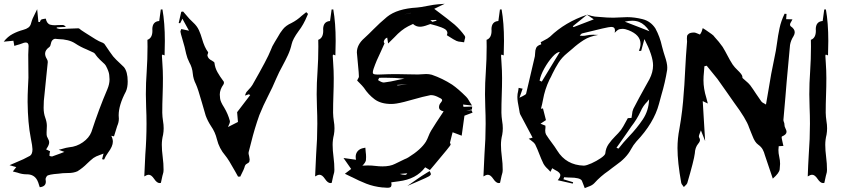

<svg xmlns="http://www.w3.org/2000/svg" viewBox="-49 -915 4455 1017"><path d="M161.6 76.7 157.7 64.9Q154.3 51.3 147.9 39.1Q131.3 8.3 93.3 8.3H90.8Q67.9 8.3 43.5 -0.5Q31.7 -3.9 19 -6.8Q29.3 -19 37.1 -29.8Q19 -34.7 1.5 -40Q19 -47.9 35.6 -54.7Q76.2 -70.8 109.9 -89.8Q123 -98.6 123 -124.5Q123 -139.2 113.8 -185.1Q98.6 -261.2 97.2 -375Q97.2 -412.6 99.1 -450.7L101.6 -503.4Q101.6 -534.7 101.1 -565.2Q100.6 -595.7 100.6 -625.5Q100.6 -644.5 102.1 -663.1L102.5 -670.9Q102.5 -689.9 87.4 -689.9Q79.1 -689.9 65.9 -684.1Q54.7 -679.7 41 -676.3L26.9 -671.9Q23.4 -689 22 -699.2L-29.3 -694.3Q-8.3 -721.2 18.1 -735.1Q44.4 -749 73.7 -756.8Q90.8 -761.2 101.6 -769.3Q112.3 -777.3 116.2 -793.9Q122.1 -816.4 135.7 -841.3L147.9 -866.2L154.3 -798.8L162.1 -798.3L164.1 -803.2Q166.5 -810.1 170.9 -812Q175.3 -814 193.4 -816.4Q199.2 -789.1 217.3 -784.2Q229 -781.2 242.2 -781.2Q250 -781.2 258.3 -782.2L282.7 -782.7Q291.5 -782.7 299.8 -772.5L252 -770L251 -765.6Q264.2 -761.2 269.5 -761.2Q292.5 -761.7 315.4 -763.2L366.7 -765.1Q368.7 -765.1 370.6 -763.7Q377.9 -756.8 402.8 -741.2Q469.7 -697.3 486.8 -691.9Q497.6 -688.5 503.9 -682.6Q537.6 -632.3 550.3 -616.2Q566.4 -597.7 585 -581.1Q596.7 -570.3 607.4 -559.6Q627.4 -535.2 627.4 -483.4Q627.4 -451.2 617.7 -430.2Q579.6 -358.4 579.6 -304.2Q579.6 -294.9 580.6 -286.1Q580.6 -267.1 571.8 -247.6Q562.5 -219.7 554.7 -192.4L553.7 -192.9Q544.9 -194.3 540.5 -195.8Q548.8 -179.2 548.8 -164.6Q548.8 -140.1 523.4 -106.4Q510.3 -88.4 502.4 -69.8Q500.5 -69.8 491.7 -71.8Q493.2 -76.2 499.5 -101.6Q488.8 -97.2 479 -93.8Q459.5 -87.4 445.8 -78.1Q428.7 -64.5 413.1 -49.3Q389.6 -25.4 361.3 -7.8Q340.3 1.5 312 1.5H309.1Q295.9 1.5 283.2 2.4L261.7 4.9Q206.1 8.8 199.2 17.8Q192.4 26.9 192.4 35.2L192.9 38.1Q193.8 43 193.8 47.4Q193.8 73.2 161.6 76.7ZM227.5 -86.4Q248.5 -93.3 272 -102.5Q281.2 -106.4 292 -110.4L262.2 -121.6Q272.9 -124 282.7 -127Q301.3 -132.8 316.9 -134.8Q356.9 -138.2 389.9 -161.4Q422.9 -184.6 435.1 -215.8Q475.1 -338.4 519.5 -441.9Q531.2 -469.2 531.2 -494.6Q531.2 -500.5 529.5 -518.6Q527.8 -536.6 511.7 -566.9Q506.3 -575.7 497.1 -583L480.5 -598.6Q464.8 -614.3 459 -623Q454.6 -631.3 447.8 -635.7Q429.2 -645 409.7 -653.3Q377 -666.5 349.1 -685.1Q315.9 -707 258.3 -708L243.2 -709.5Q238.8 -709.5 233.4 -706.1Q223.6 -699.7 220.9 -685.1Q218.3 -670.4 212.4 -666Q189.9 -649.9 189.9 -630.9Q189.9 -617.2 199.2 -602.5Q204.1 -594.7 204.1 -586.4Q204.1 -580.6 195.8 -505.4Q190.9 -459.5 186.5 -413.1Q182.1 -383.3 182.1 -344.2Q182.1 -314.9 190.7 -291.7Q199.2 -268.6 199.2 -248.5Q199.2 -239.7 198.5 -230.7Q197.8 -221.7 197.8 -213.4Q197.8 -209 198 -200.9Q198.2 -192.9 204.1 -183.1Q211.4 -170.9 211.4 -160.6Q211.4 -147.9 199.2 -129.9L195.3 -123.5L216.3 -113.8Q212.9 -102.1 212.9 -89.8Q213.4 -88.9 216.3 -87.9Q220.7 -86.4 225.1 -86.4Z M796.4 54.7Q782.2 54.7 767.6 32.7Q752.9 10.7 738.8 10.7Q729 10.7 715.3 19.5Q717.3 -39.6 720.7 -96.7Q727.1 -178.7 727.1 -259.3Q727.1 -303.2 725.1 -346.7Q723.6 -380.9 723.6 -415.5Q723.6 -475.6 728 -536.1Q732.4 -601.6 732.4 -668L731.9 -704.1Q758.3 -713.4 758.3 -752.4L757.8 -761.2Q758.8 -801.3 794.4 -803.7L802.7 -864.7H807.6L811.5 -865.2Q824.2 -793.9 824.2 -698.2Q824.2 -660.2 822.8 -621.6L811 -626L808.6 -620.6Q809.6 -600.6 811 -581.1Q814 -541 814 -501Q814 -456.1 812.3 -410.2Q810.5 -364.3 810.5 -317.9Q811 -295.9 814.5 -273.9Q817.9 -254.4 817.9 -235.4Q817.9 -218.3 814.9 -201.7Q808.1 -174.3 808.1 -147.9Q808.1 -119.6 813 -81.5Q817.4 -48.8 817.4 -15.1Q817.4 -2.4 814 6.8L811.5 15.6Q804.7 44.9 803.2 53.7Q799.8 54.7 796.4 54.7Z M1223.6 20.5H1211.9L1197.3 -5.9Q1161.1 -71.3 1144.5 -90.8Q1111.8 -128.9 1100.1 -176.8Q1091.3 -214.8 1068.4 -247.6Q1050.8 -274.4 1040.5 -302.7Q1029.8 -336.9 1020.5 -371.6Q1000 -444.3 988.8 -468.8Q974.6 -496.6 972.2 -524.9Q969.7 -557.1 953.6 -585Q942.4 -606.9 937 -630.4Q929.7 -666.5 918.5 -702.6Q906.7 -742.2 906.7 -747.6Q906.7 -749 907.2 -751Q907.7 -752.9 909.2 -755.9Q910.6 -758.8 911.1 -761.2L952.1 -752.4L917 -815.9L912.1 -805.2Q907.7 -797.4 905.3 -792Q902.8 -792 901.1 -792.5Q899.4 -793 897.5 -793L911.1 -852.5L920.9 -854Q929.2 -845.2 937 -835.4Q953.6 -814.5 974.1 -795.9Q994.6 -777.3 1004.6 -755.1Q1014.6 -732.9 1021 -710Q1034.2 -663.6 1052.7 -639.6Q1053.7 -638.7 1053.7 -636.7Q1053.7 -634.3 1051.8 -629.9Q1049.8 -625.5 1049.8 -621.6V-620.1Q1053.7 -603 1073.7 -593.8Q1086.4 -586.4 1086.9 -582.5Q1089.8 -555.7 1103 -532.5Q1116.2 -509.3 1132.8 -487.3L1135.3 -484.4Q1137.2 -481 1137.2 -476.1Q1136.7 -470.7 1134.3 -467.3Q1115.2 -440.4 1115.2 -414.1Q1115.2 -410.2 1116.9 -393.1Q1118.7 -376 1138.2 -345.7Q1158.7 -311.5 1168.5 -274.9Q1168.9 -272.9 1168.9 -270.5Q1168.9 -267.6 1167.5 -263.2Q1166 -258.8 1163.3 -253.2Q1160.6 -247.6 1158.7 -242.2L1211.4 -269Q1211.4 -275.9 1207 -320.8Q1240.2 -364.7 1276.4 -411.6L1269 -415.5L1248.5 -408.7Q1252.9 -422.4 1256.3 -427.2L1269 -441.4Q1280.3 -452.6 1288.1 -465.3Q1368.7 -606.4 1383.8 -646.5Q1392.6 -670.9 1406.7 -692.9Q1415 -705.6 1422.4 -718.8Q1433.6 -740.2 1449.5 -760Q1465.3 -779.8 1494.6 -793Q1524.4 -808.1 1548.8 -831.1Q1560.5 -840.8 1573.2 -850.6L1582.5 -841.3L1578.1 -831.1Q1558.6 -783.7 1532.7 -750.5Q1502 -708.5 1496.1 -682.1Q1489.3 -651.4 1476.1 -623Q1462.9 -594.7 1447.8 -566.9Q1428.7 -532.7 1413.6 -497.6Q1394.5 -451.7 1371.1 -406.7Q1345.2 -356.4 1324.7 -305.2Q1299.3 -233.9 1281.2 -160.2L1268.1 -109.4Q1267.6 -106.9 1267.6 -104Q1267.6 -98.6 1269.5 -92.8L1271 -85.9Q1273.4 -74.2 1273.4 -70.3Q1273.4 -65.9 1272 -59.6Q1270.5 -53.2 1255.9 -45.9Q1249 -42 1245.6 -27.3Q1244.1 -20.5 1229 9.3Q1226.1 14.6 1223.6 20.5Z M1701.2 54.7Q1687 54.7 1672.4 32.7Q1657.7 10.7 1643.6 10.7Q1633.8 10.7 1620.1 19.5Q1622.1 -39.6 1625.5 -96.7Q1631.8 -178.7 1631.8 -259.3Q1631.8 -303.2 1629.9 -346.7Q1628.4 -380.9 1628.4 -415.5Q1628.4 -475.6 1632.8 -536.1Q1637.2 -601.6 1637.2 -668L1636.7 -704.1Q1663.1 -713.4 1663.1 -752.4L1662.6 -761.2Q1663.6 -801.3 1699.2 -803.7L1707.5 -864.7H1712.4L1716.3 -865.2Q1729 -793.9 1729 -698.2Q1729 -660.2 1727.5 -621.6L1715.8 -626L1713.4 -620.6Q1714.4 -600.6 1715.8 -581.1Q1718.8 -541 1718.8 -501Q1718.8 -456.1 1717 -410.2Q1715.3 -364.3 1715.3 -317.9Q1715.8 -295.9 1719.2 -273.9Q1722.7 -254.4 1722.7 -235.4Q1722.7 -218.3 1719.7 -201.7Q1712.9 -174.3 1712.9 -147.9Q1712.9 -119.6 1717.8 -81.5Q1722.2 -48.8 1722.2 -15.1Q1722.2 -2.4 1718.8 6.8L1716.3 15.6Q1709.5 44.9 1708 53.7Q1704.6 54.7 1701.2 54.7Z M2241.2 -799.3 2264.2 -805.7 2260.3 -809.6 2230.5 -808.1ZM2098.1 11.2Q2104.5 10.3 2108.4 2.9L2068.4 6.3Q2085.4 11.2 2095.2 11.2ZM2055.7 -462.4 2109.4 -468.3 2055.7 -465.3ZM1984.9 -478Q2016.6 -481.4 2066.9 -493.2L2093.3 -498.5Q2042 -503.4 1986.3 -503.4L1960 -502.9Q1956.1 -497.6 1953.6 -490.7Q1972.7 -478 1983.4 -478ZM2088.9 -837.9 2127.4 -846.2V-846.7ZM2002 79.6Q1994.1 79.6 1981.9 78.1H1977.1Q1930.2 73.2 1891.1 57.9Q1852.1 42.5 1814.5 22.9H1814Q1796.4 13.7 1777.8 5.4L1811 -20L1770.5 -78.1L1836.9 -68.8Q1835 -77.1 1835 -84.5Q1835 -101.1 1844.7 -113.3Q1856.4 -127.9 1878.9 -131.3L1886.2 -132.8L1888.2 -109.4Q1890.1 -96.2 1890.1 -83Q1890.1 -74.2 1889.2 -65.4Q1886.2 -53.7 1874 -41H1873.5L1870.6 -37.6Q1885.3 -38.6 1898.9 -38.6Q1920.4 -38.6 1939.7 -36.1Q1959 -33.7 1976.6 -33.7Q2017.6 -33.7 2043 -46.9L2059.1 -54.7Q2079.6 -65.4 2093.3 -71.3Q2105 -75.7 2114.3 -81.5Q2180.7 -122.6 2207 -164.6Q2214.8 -178.2 2220.5 -193.4Q2226.1 -208.5 2234.4 -222.7Q2255.4 -257.3 2300.8 -325.2Q2276.4 -330.1 2276.4 -347.7Q2276.4 -360.8 2286.6 -372.1Q2293 -379.9 2293 -384.3Q2293 -391.1 2277.8 -397.5Q2253.4 -411.1 2235.4 -411.1H2231.4Q2188 -402.3 2146.5 -390.1Q2085 -372.1 2051.3 -366.7Q2036.1 -364.3 2023.4 -364.3Q1968.8 -364.3 1935.5 -388.9Q1902.3 -413.6 1878.4 -450.2Q1869.1 -461.9 1856.9 -473.9Q1844.7 -485.8 1842.8 -488.3L1846.7 -496.6Q1852.1 -504.4 1852.1 -509.3Q1852.1 -524.4 1846.7 -578.1Q1841.3 -631.8 1841.3 -637.2Q1841.3 -678.7 1881.3 -713.4Q1905.8 -735.8 1928.7 -759.3Q1962.4 -793.5 2001 -825.7Q2054.7 -869.1 2159.7 -875Q2179.7 -876.5 2215.3 -883.8Q2230.5 -886.7 2246.8 -889.4Q2263.2 -892.1 2306.6 -895L2251 -868.2L2276.4 -849.1Q2317.9 -818.4 2358.9 -784.7Q2390.1 -756.8 2412.6 -725.1Q2415 -721.2 2415 -717.3Q2415 -713.4 2412.1 -705.1Q2410.6 -700.7 2409.2 -690.9Q2401.4 -692.4 2392.1 -693.4Q2379.9 -693.8 2369.1 -698.2Q2352.1 -706.5 2335.9 -717.3L2317.9 -728.5Q2320.8 -736.8 2320.8 -740.7Q2320.8 -746.6 2316.4 -752.9Q2307.1 -768.6 2230.5 -787.6L2217.8 -783.2Q2192.4 -773.4 2175.8 -773.4Q2154.3 -773.4 2138.7 -788.1Q2130.4 -784.7 2113.3 -775.9Q2076.2 -756.8 2040.5 -717.8Q2028.3 -705.1 2006.8 -684.6L2002 -715.8Q1991.7 -711.9 1986.8 -702.6Q1983.9 -697.3 1983.9 -693.4Q1983.9 -689.9 1987.8 -685.1Q1983.9 -675.8 1967.3 -639.6Q1944.8 -594.2 1929.7 -550.3Q1925.8 -538.6 1925.8 -531.7Q1925.8 -526.4 1928.2 -524.4Q1933.6 -520 1952.1 -520L1968.3 -520.5Q2009.8 -522.5 2050.3 -522.5Q2077.1 -522.5 2104 -521.5Q2133.8 -520.5 2164.6 -520.5Q2175.8 -520.5 2186.8 -521.7Q2197.8 -522.9 2208 -522.9Q2223.6 -522.9 2238.3 -519Q2294.9 -499.5 2345.7 -466.8Q2378.4 -444.3 2420.4 -402.3Q2428.7 -394 2435.5 -381.3V-380.9Q2439.5 -373.5 2451.2 -356L2403.8 -361.3L2405.8 -349.1L2452.1 -350.6L2450.7 -335L2420.4 -328.6L2448.2 -331.5L2454.1 -318.4L2411.1 -302.2L2396.5 -196.3L2348.6 -214.4L2345.7 -204.1Q2339.4 -181.2 2334.5 -159.2Q2334.5 -157.7 2336.2 -154.8Q2337.9 -151.9 2337.9 -148.4Q2337.9 -144 2253.4 -43.9Q2242.7 -31.7 2232.4 -19L2228 -14.2L2203.1 -28.8Q2156.2 34.2 2062.5 45.4Q2045.9 48.3 2023.4 50.8Q2024.9 56.6 2024.9 61.5Q2024.9 65.9 2022.9 71.8Q2021 79.6 2002 79.6ZM2108.9 69.8 2163.6 31.7Q2184.6 16.6 2209 2L2226.6 -8.8Q2232.9 2.4 2233.4 6.8Q2233.4 11.7 2224.6 18.1Q2218.3 22 2203.6 28.6Q2189 35.2 2162.1 46.9Q2135.3 58.6 2108.9 69.8Z M2592.8 54.7Q2578.6 54.7 2564 32.7Q2549.3 10.7 2535.2 10.7Q2525.4 10.7 2511.7 19.5Q2513.7 -39.6 2517.1 -96.7Q2523.4 -178.7 2523.4 -259.3Q2523.4 -303.2 2521.5 -346.7Q2520 -380.9 2520 -415.5Q2520 -475.6 2524.4 -536.1Q2528.8 -601.6 2528.8 -668L2528.3 -704.1Q2554.7 -713.4 2554.7 -752.4L2554.2 -761.2Q2555.2 -801.3 2590.8 -803.7L2599.1 -864.7H2604L2607.9 -865.2Q2620.6 -793.9 2620.6 -698.2Q2620.6 -660.2 2619.1 -621.6L2607.4 -626L2605 -620.6Q2606 -600.6 2607.4 -581.1Q2610.4 -541 2610.4 -501Q2610.4 -456.1 2608.6 -410.2Q2606.9 -364.3 2606.9 -317.9Q2607.4 -295.9 2610.8 -273.9Q2614.3 -254.4 2614.3 -235.4Q2614.3 -218.3 2611.3 -201.7Q2604.5 -174.3 2604.5 -147.9Q2604.5 -119.6 2609.4 -81.5Q2613.8 -48.8 2613.8 -15.1Q2613.8 -2.4 2610.4 6.8L2607.9 15.6Q2601.1 44.9 2599.6 53.7Q2596.2 54.7 2592.8 54.7Z M3060.5 -836.9 2984.9 -775.9 2989.3 -771.5Q3079.1 -805.7 3096.2 -812.5ZM3391.1 -749.5Q3367.2 -786.6 3336.4 -798.8Q3319.8 -805.2 3299.8 -805.2Q3281.7 -805.2 3260.3 -800.3Q3295.9 -786.1 3332.5 -772.5ZM2820.8 -482.9 2916.5 -640.1Q2900.4 -639.6 2877.2 -613.8Q2854 -587.9 2834.2 -552.5Q2814.5 -517.1 2809.1 -487.8ZM3227.1 -127.9Q3252.9 -161.1 3283.2 -192.9Q3324.2 -235.4 3355.7 -282.2Q3387.2 -329.1 3389.2 -388.7L3379.4 -376.5Q3357.4 -355 3344.2 -324.7Q3324.7 -282.7 3294.4 -244.1Q3283.7 -229.5 3274.4 -214.8L3234.4 -157.7L3216.3 -132.3ZM3043.5 -37.6Q3057.6 -38.1 3084.2 -50Q3110.8 -62 3133.3 -77.4Q3155.8 -92.8 3157.2 -102.5Q3159.7 -130.4 3174.8 -151.9Q3189.9 -173.3 3209.5 -192.9Q3226.1 -209 3240.2 -226.6Q3252.4 -244.1 3263.7 -266.1L3276.4 -289.1L3295.9 -290.5L3298.8 -308.1Q3299.8 -325.2 3305.7 -338.4Q3336.4 -397.9 3369.6 -457L3391.1 -495.6Q3410.2 -532.7 3410.2 -568.8Q3410.2 -619.1 3364.3 -708Q3353.5 -670.4 3347.2 -645.5H3335Q3343.8 -665.5 3343.8 -682.6Q3343.8 -730 3280.3 -754.9Q3262.7 -762.2 3247.6 -762.2Q3244.1 -762.2 3233.9 -760.7Q3223.6 -759.3 3207 -741.2Q3208.5 -748 3208.5 -753.4Q3208.5 -772.5 3188.5 -772.5Q3171.4 -772.5 3037.6 -738.8Q3035.6 -738.3 3033.2 -737.5Q3030.8 -736.8 3025.4 -730.5L3022 -726.1Q3029.8 -725.1 3037.1 -725.1Q3048.8 -725.1 3058.1 -727.5Q3072.8 -731 3093.3 -731Q3098.6 -731 3105.5 -730.5Q3112.3 -730 3119.6 -730Q3074.2 -722.7 3042.5 -702.4Q3010.7 -682.1 2983.4 -657.2Q2969.7 -645 2955.6 -633.8Q2926.8 -610.4 2909.2 -582.3Q2891.6 -554.2 2877.4 -524.9Q2870.1 -508.3 2861.3 -492.7Q2836.9 -441.9 2827.1 -386.2Q2822.8 -362.3 2816.4 -338.9Q2820.3 -339.4 2824.2 -340.3L2827.1 -340.8L2842.8 -278.8L2814 -259.8Q2833 -251.5 2839.8 -249.5L2840.3 -240.2L2838.9 -223.6Q2838.9 -211.4 2843.3 -202.6Q2857.9 -179.7 2873.8 -158.9Q2889.6 -138.2 2902.3 -117.7Q2949.7 -40.5 3043.5 -37.6ZM3060.5 -836.9Q3061 -836.9 3061 -837.4Q3085 -829.6 3102.1 -827.1L3133.3 -824.7Q3167 -821.3 3200.2 -821.3Q3218.3 -821.3 3236.8 -822.8Q3255.4 -824.2 3273.4 -824.2Q3312 -824.2 3354.7 -813.5Q3397.5 -802.7 3422.4 -764.6Q3446.8 -719.7 3457.5 -669.4L3465.8 -639.2L3472.2 -618.7Q3485.4 -580.6 3485.4 -557.6Q3485.4 -551.3 3484.9 -545.4Q3474.1 -478 3454.1 -411.1L3441.4 -364.3Q3414.6 -263.2 3321.8 -165.5Q3305.2 -146.5 3293.5 -124.5Q3269.5 -78.6 3212.9 -39.6Q3203.1 -32.7 3193.8 -25.4Q3184.6 -18.1 3174.3 -10.3Q3131.8 18.6 3098.6 55.7Q3087.4 67.4 3066.4 74.2Q3056.6 77.6 3048.3 81.5Q3043.5 70.8 3040.3 60.5Q3037.1 50.3 3033.2 42.5Q3024.9 25.4 2967.8 25.4H2963.9Q2951.2 24.9 2939 23.9Q2938 29.3 2935.5 34.7L2986.8 50.3L2984.9 57.6L2905.3 39.6Q2918.9 23.4 2918.9 13.2Q2918.9 -1.5 2892.1 -14.2Q2883.3 -18.6 2876 -23.9L2866.7 -4.9L2854 -18.6Q2838.4 -32.2 2829.6 -47.9Q2817.4 -73.2 2807.6 -99.1Q2797.9 -125 2786.1 -149.4Q2779.3 -160.6 2765.1 -170.4Q2758.3 -174.8 2751.5 -180.2L2772 -186L2758.3 -211.9Q2733.9 -256.8 2710.4 -302.2Q2710 -302.2 2710 -302.7Q2705.1 -310.5 2703.6 -318.8Q2702.1 -327.1 2700.7 -335.9Q2691.4 -379.9 2691.4 -401.4Q2691.4 -417.5 2695.8 -433.6Q2697.3 -441.4 2698.2 -449.7L2719.2 -445.3L2702.6 -397.5Q2710.4 -401.9 2718.8 -405.3Q2736.3 -413.6 2737.8 -418.9Q2743.2 -439 2784.2 -617.2Q2785.6 -626 2785.6 -634.8Q2785.6 -648.9 2791 -661.4Q2796.4 -673.8 2817.9 -680.2Q2817.9 -685.5 2814.9 -690.4V-691.4Q2824.2 -696.8 2833 -701.2Q2851.6 -710 2864.3 -720.7Q2944.8 -798.3 3060.5 -836.9ZM3060.5 -836.9 3060.1 -837.4H3060.5Z M3573.2 75.7 3568.4 68.8Q3562 62 3559.6 54.7Q3539.6 -56.2 3539.6 -130.4Q3539.6 -181.2 3549.8 -232.9Q3566.9 -328.6 3572.8 -425.3Q3575.2 -442.4 3580.6 -549.8Q3584 -619.6 3589.8 -688.5L3590.3 -694.8Q3590.3 -698.2 3589.8 -702.4Q3589.4 -706.5 3589.4 -711.4Q3589.4 -716.3 3590.3 -723.4Q3591.3 -730.5 3599.9 -736.6Q3608.4 -742.7 3628.4 -742.7Q3634.8 -742.2 3644.5 -737.8L3658.7 -731.9V-732.4L3662.1 -737.3Q3667.5 -744.6 3671.4 -759.8L3673.3 -766.1Q3689.9 -756.3 3705.1 -745.1Q3722.7 -733.4 3730 -726.6L3736.3 -718.8Q3759.8 -693.8 3778.8 -666.5Q3792.5 -644 3804.2 -621.1Q3816.9 -596.2 3832 -572.8Q3842.8 -557.6 3856.9 -544.4Q3880.4 -522 3882.8 -511.7Q3883.8 -506.3 3883.8 -502Q3892.6 -493.7 3900.4 -487.3Q3915.5 -475.1 3924.8 -463.4Q3940.9 -441.4 3955.6 -418.5Q3969.2 -397.9 3983.9 -377.4Q3989.7 -370.6 4000 -366.2L4008.3 -361.3L4021.5 -438Q4034.7 -523.4 4052.7 -606.9Q4061.5 -646.5 4066.7 -686.5Q4071.8 -726.6 4080.1 -765.6Q4088.4 -804.7 4106.9 -842.3Q4108.9 -842.3 4111.6 -841.8Q4114.3 -841.3 4117.2 -841.3Q4117.2 -834 4115.2 -813.5L4148.4 -812.5L4144.5 -804.7Q4135.7 -791 4135.7 -785.2Q4135.7 -778.8 4139.2 -775.9Q4160.6 -761.7 4160.6 -744.1Q4160.6 -734.4 4154.3 -723.6Q4139.6 -700.7 4135.7 -676.8Q4126 -578.6 4117.7 -480.5L4111.3 -402.3Q4103 -313 4100.6 -279.8Q4100.6 -274.4 4103.3 -268.3Q4106 -262.2 4106 -256.3V-254.9Q4106 -245.1 4111.6 -234.6Q4117.2 -224.1 4117.2 -216.8Q4117.2 -202.1 4093.3 -192.4Q4091.3 -191.4 4091.3 -187Q4091.3 -185.1 4092.3 -179.4Q4093.3 -173.8 4095.9 -162.6Q4098.6 -151.4 4100.6 -142.1L4075.7 -140.6Q4074.2 -130.9 4074.2 -120.6Q4074.2 -103 4078.6 -84.5Q4083 -65.9 4083 -46.9Q4083 -37.1 4080.8 -17.8Q4078.6 1.5 4044.4 31.2L4002.4 -93.3Q3998.5 -108.9 3991 -123Q3983.4 -137.2 3966.3 -149.4Q3949.2 -161.6 3937 -194.3L3930.2 -210.9Q3923.8 -225.1 3918.5 -240.2Q3904.3 -284.2 3838.9 -372.1Q3812 -409.7 3798.3 -430.2Q3775.4 -463.9 3751 -497.1Q3744.6 -505.4 3694.3 -566.9Q3690.9 -566.9 3682.1 -564L3679.7 -533.2Q3677.2 -511.2 3677.2 -489.7Q3677.2 -445.3 3692.4 -396.5L3700.2 -366.7L3673.3 -379.4L3686 -168L3663.6 -224.6L3657.7 -209Q3652.8 -197.3 3652.8 -192.4Q3652.8 -189.9 3653.8 -187.5Q3658.7 -180.2 3658.7 -173.8Q3658.7 -164.6 3648.9 -153.3Q3632.8 -133.8 3631.3 -102.1Q3627 -66.4 3591.3 55.2Q3587.9 62.5 3579.6 69.3Q3576.2 72.3 3573.2 75.7Z M4310.5 54.7Q4296.4 54.7 4281.7 32.7Q4267.1 10.7 4252.9 10.7Q4243.2 10.7 4229.5 19.5Q4231.4 -39.6 4234.9 -96.7Q4241.2 -178.7 4241.2 -259.3Q4241.2 -303.2 4239.3 -346.7Q4237.8 -380.9 4237.8 -415.5Q4237.8 -475.6 4242.2 -536.1Q4246.6 -601.6 4246.6 -668L4246.1 -704.1Q4272.5 -713.4 4272.5 -752.4L4272 -761.2Q4272.9 -801.3 4308.6 -803.7L4316.9 -864.7H4321.8L4325.7 -865.2Q4338.4 -793.9 4338.4 -698.2Q4338.4 -660.2 4336.9 -621.6L4325.2 -626L4322.8 -620.6Q4323.7 -600.6 4325.2 -581.1Q4328.1 -541 4328.1 -501Q4328.1 -456.1 4326.4 -410.2Q4324.7 -364.3 4324.7 -317.9Q4325.2 -295.9 4328.6 -273.9Q4332 -254.4 4332 -235.4Q4332 -218.3 4329.1 -201.7Q4322.3 -174.3 4322.3 -147.9Q4322.3 -119.6 4327.1 -81.5Q4331.5 -48.8 4331.5 -15.1Q4331.5 -2.4 4328.1 6.8L4325.7 15.6Q4318.8 44.9 4317.4 53.7Q4314 54.7 4310.5 54.7Z"/></svg>

Font: Unutterable
Style: Regular
Weight: 400
Designer: GGBotNet
Foundry: f0n7.com
Version: 1.00